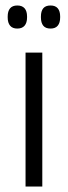

<svg xmlns="http://www.w3.org/2000/svg" viewBox="-20 -679 246 699"><path d="M73 0V-487.5H134V0ZM43 -575Q25.5 -575 16.8 -585.5Q8 -596 8 -615.5V-619Q8 -638.5 16.8 -648.8Q25.5 -659 43 -659Q60.5 -659 69.5 -648.8Q78.5 -638.5 78.5 -619V-615.5Q78.5 -596 69.5 -585.5Q60.5 -575 43 -575ZM164 -575Q146 -575 137.5 -585.5Q129 -596 129 -615.5V-619Q129 -638.5 137.5 -648.8Q146 -659 164 -659Q181.5 -659 190.2 -648.8Q199 -638.5 199 -619V-615.5Q199 -596 190.2 -585.5Q181.5 -575 164 -575Z"/></svg>

Font: Anek Tamil Medium Light
Style: Regular
Weight: 300
Version: Version 1.003